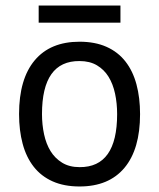

<svg xmlns="http://www.w3.org/2000/svg" viewBox="-20 -663 576 695"><path d="M49 -250Q49 -377 105.5 -444.5Q162 -512 268 -512Q324 -512 365.5 -493.5Q407 -475 434 -440.5Q461 -406 474 -357.5Q487 -309 487 -250Q487 -123 430.5 -55.5Q374 12 268 12Q212 12 170.5 -6.5Q129 -25 102 -59.5Q75 -94 62 -142.5Q49 -191 49 -250ZM132 -250Q132 -212 139.5 -177Q147 -142 163 -116Q179 -90 205 -74Q231 -58 268 -58Q404 -57 404 -250Q404 -289 396.5 -324Q389 -359 373 -385Q357 -411 331 -426.5Q305 -442 268 -442Q132 -443 132 -250ZM120 -643H416V-581H120Z"/></svg>

Font: PTSans
Style: Regular
Weight: 400
Designer: A.Korolkova, O.Umpeleva, V.Yefimov
Foundry: ParaType Ltd
Version: Version 2.003W OFL